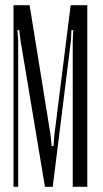

<svg xmlns="http://www.w3.org/2000/svg" viewBox="-20 -719 395 739"><path d="M316 0H260V-563L262 -603H255L253 -563L183 0H153L59 -563L54 -603H47L50 -563V0H32V-699H94L175 -197L179 -157H186L189 -197L252 -699H316Z"/></svg>

Font: Moniqa Cond Heading
Style: Regular
Weight: 400
Width: 3
Designer: Rajesh Rajput
Foundry: Rajesh Rajput
Version: Version 1.000